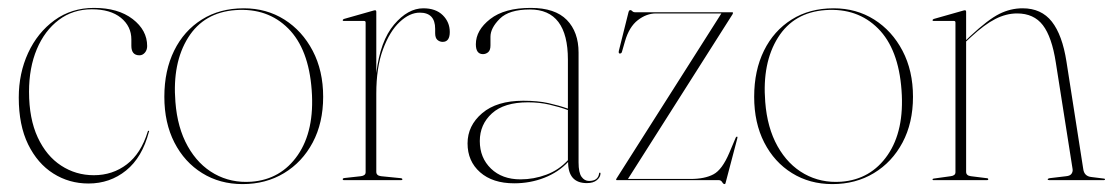

<svg xmlns="http://www.w3.org/2000/svg" viewBox="-20 -456 2817 486"><path d="M352.5 -339.5Q352.5 -329.5 346.8 -322.8Q341 -316 333 -316Q312.5 -316 312.5 -340V-356Q312.5 -389.5 286 -411Q259.5 -432.5 212.5 -432.5Q164.5 -432.5 128.8 -405.5Q93 -378.5 73.2 -331.5Q53.5 -284.5 53.5 -224Q53.5 -155.5 75.5 -108.2Q97.5 -61 134.8 -36.8Q172 -12.5 217.5 -12.5Q265 -12.5 301 -40Q337 -67.5 354 -123Q354.5 -125 356 -125Q358.5 -125 357 -122.5Q340 -57.5 299.2 -24.5Q258.5 8.5 204 8.5Q155 8.5 115 -16.8Q75 -42 51.2 -90.5Q27.5 -139 27.5 -209Q27.5 -270.5 51.2 -322Q75 -373.5 118 -404.8Q161 -436 218 -436Q279 -436 315.8 -407.8Q352.5 -379.5 352.5 -339.5Z M597 -435Q654.5 -435 699.8 -406.5Q745 -378 771.5 -327.5Q798 -277 798 -211Q798 -145 771.5 -95.2Q745 -45.5 699 -17.8Q653 10 594 10Q536.5 10 491.8 -17.8Q447 -45.5 421.5 -95.2Q396 -145 396 -211Q396 -277.5 420.8 -327.8Q445.5 -378 490.8 -406.5Q536 -435 597 -435ZM616 4Q691 -1.5 733.8 -63.5Q776.5 -125.5 769 -227.5Q761.5 -332 709.5 -384Q657.5 -436 577 -430.5Q496.5 -425 456.2 -360.8Q416 -296.5 424 -198Q429 -132.5 455.2 -85.8Q481.5 -39 523.2 -15.8Q565 7.5 616 4Z M932.5 -426V-271Q942.5 -352.5 977.5 -393.8Q1012.5 -435 1051.5 -435Q1083 -435 1100.8 -417.5Q1118.5 -400 1118.5 -375Q1118.5 -350 1100.5 -350Q1093 -350 1087.2 -355Q1081.5 -360 1081.5 -372V-383Q1081.5 -424 1042.5 -424Q1017 -424 991.8 -400.5Q966.5 -377 949.5 -331.2Q932.5 -285.5 932.5 -219V-21Q932.5 -11.5 944.5 -10L994.5 -5Q998.5 -4.5 998.5 -2Q998.5 0 995.5 0H851Q847.5 0 847.5 -2.5Q847.5 -5 853 -5.5L893.5 -10Q905.5 -11.5 905.5 -20V-399Q905.5 -403 901.5 -403H849.5Q847.5 -403 847.5 -405Q847.5 -406.5 850.5 -408L924.5 -429Q927.5 -430 929.5 -430Q932.5 -430 932.5 -426Z M1163.5 -93Q1163.5 -138 1200.5 -169.5Q1237.5 -201 1304.5 -201Q1341.5 -201 1368.2 -195Q1395 -189 1417.5 -181V-305Q1417.5 -432 1321.5 -432Q1268.5 -432 1245 -408.5Q1221.5 -385 1221.5 -363V-341Q1221.5 -329 1215.8 -324Q1210 -319 1202.5 -319Q1184.5 -319 1184.5 -344Q1184.5 -379.5 1220.8 -407.8Q1257 -436 1323.5 -436Q1385 -436 1414.8 -405.5Q1444.5 -375 1444.5 -323V-45Q1444.5 -19 1452 -8.5Q1459.5 2 1471 2Q1494 2 1496.5 -17Q1496.5 -19 1498.5 -19Q1500 -19 1500 -17Q1500 -8 1491 -0.2Q1482 7.5 1465.5 7.5Q1418 7.5 1418 -46Q1393.5 -20 1357.8 -6Q1322 8 1281.5 8Q1227 8 1195.2 -20Q1163.5 -48 1163.5 -93ZM1194.5 -99Q1194.5 -56.5 1222.8 -29.2Q1251 -2 1297.5 -2Q1331 -2 1362.8 -13.8Q1394.5 -25.5 1417.5 -50.5V-177.5Q1395.5 -185.5 1370.5 -191.2Q1345.5 -197 1316.5 -197Q1256 -197 1225.2 -169Q1194.5 -141 1194.5 -99Z M1834 -419.5 1569.5 -3H1727.5Q1764 -3 1786 -14.8Q1808 -26.5 1826 -69L1842.5 -108Q1844 -110.5 1846 -110Q1847.5 -109.5 1846 -104.5L1816.5 7.5Q1816 10 1814 10Q1811 10 1808 5Q1805 0 1799.5 0H1541Q1539.5 0 1539.5 -1.5Q1539.5 -2.5 1540.5 -4L1806 -422H1640.5Q1616.5 -422 1594.5 -405Q1572.5 -388 1562 -351.5L1554.5 -325.5Q1553.5 -320.5 1549 -320.5Q1545 -320.5 1546.5 -327.5L1571 -425.5Q1572.5 -430.5 1575.5 -430.5Q1578 -430.5 1580.5 -427.8Q1583 -425 1587.5 -425H1833.5Q1835.5 -425 1835.5 -423Q1835.5 -422.5 1834 -419.5Z M2090 -435Q2147.5 -435 2192.8 -406.5Q2238 -378 2264.5 -327.5Q2291 -277 2291 -211Q2291 -145 2264.5 -95.2Q2238 -45.5 2192 -17.8Q2146 10 2087 10Q2029.5 10 1984.8 -17.8Q1940 -45.5 1914.5 -95.2Q1889 -145 1889 -211Q1889 -277.5 1913.8 -327.8Q1938.5 -378 1983.8 -406.5Q2029 -435 2090 -435ZM2109 4Q2184 -1.5 2226.8 -63.5Q2269.5 -125.5 2262 -227.5Q2254.5 -332 2202.5 -384Q2150.5 -436 2070 -430.5Q1989.5 -425 1949.2 -360.8Q1909 -296.5 1917 -198Q1922 -132.5 1948.2 -85.8Q1974.5 -39 2016.2 -15.8Q2058 7.5 2109 4Z M2425.5 -426V-354.5L2436.5 -365Q2481 -406.5 2509.5 -420.8Q2538 -435 2568.5 -435Q2616 -435 2642.5 -401.2Q2669 -367.5 2679.5 -300L2722 -28Q2724.5 -10 2742 -8L2774 -4Q2777 -4 2777 -2Q2777 0 2774 0H2636Q2632 0 2632 -2Q2632 -4 2637 -5L2679 -10Q2689 -11 2692.5 -16.5Q2696 -22 2695 -28L2652.5 -298Q2642.5 -362.5 2619.8 -392.2Q2597 -422 2554.5 -422Q2527 -422 2499.5 -408Q2472 -394 2438.5 -363L2425.5 -351V-21Q2425.5 -11.5 2437.5 -10L2477.5 -5Q2481.5 -5 2481.5 -2Q2481.5 0 2478.5 0H2342.5Q2340.5 0 2340.5 -2Q2340.5 -3.5 2343.5 -4L2386.5 -10Q2398.5 -11.5 2398.5 -20V-399Q2398.5 -403 2394.5 -403H2342.5Q2340.5 -403 2340.5 -405Q2340.5 -406.5 2343.5 -408L2417.5 -429Q2420.5 -430 2422.5 -430Q2425.5 -430 2425.5 -426Z"/></svg>

Font: Fraunces 144pt Thin
Style: Regular
Weight: 100
Version: Version 1.000;[f99f86859]